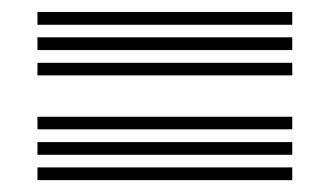

<svg xmlns="http://www.w3.org/2000/svg" viewBox="-20 -523 556 324"><path d="M43.2 -481.2V-502.8H473.2V-481.2ZM43.2 -438.5V-460H473.2V-438.5ZM43.2 -395.8V-417H473.2V-395.8ZM43.2 -304.8V-326H473.2V-304.8ZM43.2 -261.8V-283.2H473.2V-261.8ZM43.2 -219V-240.5H473.2V-219Z"/></svg>

Font: Big Shoulders Inline Text Thin ExtraBold
Style: Regular
Weight: 800
Version: Version 2.002